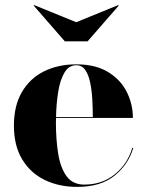

<svg xmlns="http://www.w3.org/2000/svg" viewBox="-20 -722 574 752"><path d="M278.5 -635 443 -702 445 -700 323 -560H234L112 -700L114 -702ZM502 -142.5Q482.5 -77.5 428.5 -33.8Q374.5 10 282 10Q210.5 10 154.5 -17.5Q98.5 -45 66.5 -98.5Q34.5 -152 34.5 -230Q34.5 -308 65.8 -361.5Q97 -415 152.2 -442.5Q207.5 -470 279 -470Q353.5 -470 402.8 -440.2Q452 -410.5 476.2 -362.5Q500.5 -314.5 500.5 -260H199.5Q199 -251 199 -242Q199 -176 207.8 -120.8Q216.5 -65.5 240.5 -32.2Q264.5 1 310 1Q380 1 429.8 -39.5Q479.5 -80 498 -142.5ZM279 -466.5Q249.5 -466.5 232.5 -437.8Q215.5 -409 208 -362.8Q200.5 -316.5 199.5 -263.5H343.5Q343.5 -297 341.5 -332.5Q339.5 -368 333.2 -398.5Q327 -429 314 -447.8Q301 -466.5 279 -466.5Z"/></svg>

Font: Bodoni* 48
Style: Bold
Weight: 700
Version: Version 2.2